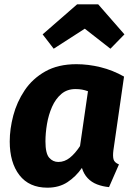

<svg xmlns="http://www.w3.org/2000/svg" viewBox="-20 -843 612 880"><path d="M330.3 -548.8Q384.6 -548.8 440.8 -535Q497 -521.2 548.5 -492L499.7 -153.8Q496.4 -127.8 500.3 -112.9Q504.1 -98.1 525.2 -89.4L479.7 14.6Q450.5 11.9 424.9 2.1Q399.4 -7.7 381.7 -26.6Q364 -45.4 355.5 -73.4Q327.7 -33.4 289.2 -8.1Q250.7 17.2 197.2 17.2Q113.6 17.2 69.1 -40.2Q24.6 -97.7 24.6 -194.6Q24.6 -251.8 40.9 -313.6Q57.2 -375.4 93 -428.9Q128.8 -482.4 187.5 -515.6Q246.2 -548.8 330.3 -548.8ZM325.8 -434.8Q287.6 -434.8 261.2 -412.4Q234.8 -389.9 218.6 -353.5Q202.5 -317 195.4 -275Q188.3 -233 188.3 -194.9Q188.3 -139.9 205.3 -120.3Q222.3 -100.7 247.4 -100.7Q275.8 -100.7 300 -119.9Q324.2 -139.1 346.8 -173.6L383.2 -424.9Q368.7 -430 355.7 -432.4Q342.7 -434.8 325.8 -434.8ZM368.6 -711.5 226.1 -619.7 175.4 -685.5 333.5 -823.2H430L550.3 -685.5L486.1 -619.7Z"/></svg>

Font: Fira Sans Variable
Style: Italic
Weight: 397
Italic angle: -8°
Designer: Carrois Corporate & Edenspiekermann AG
Foundry: Carrois Corporate GbR & Edenspiekermann AG
Version: Version 4.202